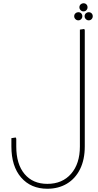

<svg xmlns="http://www.w3.org/2000/svg" viewBox="-20 -929 601 1180"><path d="M471 -209V-747L498 -751L501 -743V-209ZM271 231Q170 231 110 162Q50 93 50 -29H80Q80 80 131 140.5Q182 201 271 201Q363 201 417 139Q471 77 471 -29H501Q501 52 472 110.5Q443 169 391 200Q339 231 271 231ZM50 -29V-80L77 -84L80 -76V-29ZM471 -29V-358L498 -362L501 -354V-29ZM461 -804Q451 -804 443.5 -811.5Q436 -819 436 -829Q436 -840 443.5 -847Q451 -854 461 -854Q472 -854 479 -847Q486 -840 486 -829Q486 -819 479 -811.5Q472 -804 461 -804ZM525 -804Q515 -804 507.5 -811.5Q500 -819 500 -829Q500 -840 507.5 -847Q515 -854 525 -854Q536 -854 543 -847Q550 -840 550 -829Q550 -819 543 -811.5Q536 -804 525 -804ZM493 -859Q483 -859 475.5 -866.5Q468 -874 468 -884Q468 -895 475.5 -902Q483 -909 493 -909Q504 -909 511 -902Q518 -895 518 -884Q518 -874 511 -866.5Q504 -859 493 -859Z"/></svg>

Font: Fustat ExtraLight
Style: Regular
Weight: 250
Designer: Mohamed Gaber, Khaled Hosny, Laura Garcia Mut
Foundry: Kief Type Foundry, Alif Type Foundry, Hard Type Foundry
Version: Version 1.007